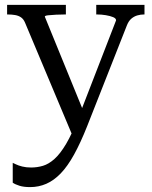

<svg xmlns="http://www.w3.org/2000/svg" viewBox="-20 -532 619 784"><path d="M332 -50 317 -13 276 22 82 -440Q76 -454 66 -461Q56 -468 42 -470.5Q28 -473 10 -473H9V-512H249V-473H247Q229 -473 209 -472Q189 -471 176 -469.5Q163 -468 163 -464ZM336 -17Q309 51 282.5 99Q256 147 228 176Q200 205 169 218.5Q138 232 103 232Q77 232 59.5 226.5Q42 221 32 214V133Q35 134 45 139Q55 144 71 148Q87 152 107 152Q132 152 155.5 145Q179 138 202.5 117Q226 96 250 55.5Q274 15 299 -50L308 -72L454 -449Q454 -457 442 -462Q430 -467 412 -470Q394 -473 375 -473H373V-512H570V-473H569Q554 -473 540.5 -469Q527 -465 516 -455.5Q505 -446 498 -428Z"/></svg>

Font: Roboto Serif 72pt
Style: Regular
Weight: 400
Designer: Greg Gazdowicz
Foundry: Commercial Type
Version: Version 1.008